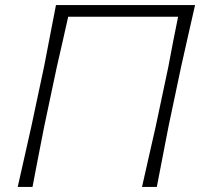

<svg xmlns="http://www.w3.org/2000/svg" viewBox="-20 -733 788 753"><path d="M49.5 0Q63 -61 75.8 -116.5Q88.5 -172 103 -237.5L153 -472.5Q166 -540.5 177 -597Q188 -653.5 199.5 -713H745Q731 -652 718.5 -596.5Q706 -541 690.5 -472L641 -237.5Q628 -169.5 617.2 -114.8Q606.5 -60 595 0H537Q551 -60.5 563.2 -116Q575.5 -171.5 591 -238.5L640 -470Q650 -523.5 659.2 -571Q668.5 -618.5 678.5 -667.5H247.5Q236.5 -618.5 225.8 -571Q215 -523.5 202.5 -469L153.5 -237.5Q140 -169.5 129.5 -114.8Q119 -60 107.5 0Z"/></svg>

Font: Commissioner Loud ExtraLight
Style: Italic
Weight: 200
Italic angle: -12°
Designer: Kostas Bartsokas
Foundry: Kostas Bartsokas
Version: Version 1.000; ttfautohint (v1.8.3)